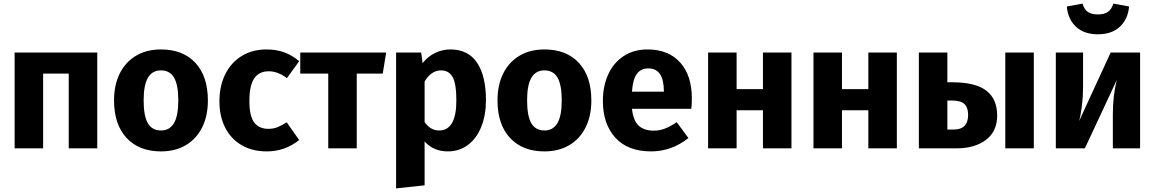

<svg xmlns="http://www.w3.org/2000/svg" viewBox="-20 -822 6398 1064"><path d="M361 -414H219V0H61V-531H519V0H361Z M1132 -265Q1132 -180 1100.5 -116.5Q1069 -53 1010.5 -18Q952 17 872 17Q751 17 681.5 -57.5Q612 -132 612 -266Q612 -351 643.5 -414.5Q675 -478 733.5 -513Q792 -548 872 -548Q994 -548 1063 -473.5Q1132 -399 1132 -265ZM776 -266Q776 -179 799.5 -139Q823 -99 872 -99Q920 -99 944 -139.5Q968 -180 968 -265Q968 -352 944.5 -392Q921 -432 872 -432Q824 -432 800 -391.5Q776 -351 776 -266Z M1638 -483 1570 -389Q1520 -427 1469 -427Q1416 -427 1389 -388Q1362 -349 1362 -262Q1362 -178 1389 -143Q1416 -108 1467 -108Q1494 -108 1516 -116.5Q1538 -125 1569 -144L1638 -46Q1559 17 1459 17Q1378 17 1319 -17.5Q1260 -52 1228 -114.5Q1196 -177 1196 -261Q1196 -345 1228 -410Q1260 -475 1319 -511.5Q1378 -548 1456 -548Q1511 -548 1555 -532Q1599 -516 1638 -483Z M2101 -414H1957V0H1799V-414H1644V-531H2120Z M2673 -267Q2673 -185 2647.5 -120.5Q2622 -56 2574 -19.5Q2526 17 2462 17Q2382 17 2333 -38V205L2175 222V-531H2314L2322 -472Q2353 -511 2393 -529.5Q2433 -548 2475 -548Q2575 -548 2624 -474Q2673 -400 2673 -267ZM2509 -265Q2509 -359 2488 -395.5Q2467 -432 2424 -432Q2397 -432 2373.5 -416Q2350 -400 2333 -370V-146Q2365 -99 2413 -99Q2509 -99 2509 -265Z M3257 -265Q3257 -180 3225.5 -116.5Q3194 -53 3135.5 -18Q3077 17 2997 17Q2876 17 2806.5 -57.5Q2737 -132 2737 -266Q2737 -351 2768.5 -414.5Q2800 -478 2858.5 -513Q2917 -548 2997 -548Q3119 -548 3188 -473.5Q3257 -399 3257 -265ZM2901 -266Q2901 -179 2924.5 -139Q2948 -99 2997 -99Q3045 -99 3069 -139.5Q3093 -180 3093 -265Q3093 -352 3069.5 -392Q3046 -432 2997 -432Q2949 -432 2925 -391.5Q2901 -351 2901 -266Z M3811 -219H3482Q3490 -152 3520 -125Q3550 -98 3603 -98Q3635 -98 3665 -109.5Q3695 -121 3730 -145L3795 -57Q3702 17 3588 17Q3459 17 3390 -59Q3321 -135 3321 -263Q3321 -344 3350 -408.5Q3379 -473 3435 -510.5Q3491 -548 3569 -548Q3684 -548 3749 -476Q3814 -404 3814 -276Q3814 -243 3811 -219ZM3659 -321Q3657 -443 3573 -443Q3532 -443 3509.5 -413Q3487 -383 3482 -314H3659Z M4208 -211H4062V0H3904V-531H4062V-328H4208V-531H4366V0H4208Z M4792 -211H4646V0H4488V-531H4646V-328H4792V-531H4950V0H4792Z M5506 -182Q5506 -94 5444 -47Q5382 0 5281 0H5072V-531H5230V-366H5257Q5386 -366 5446 -319.5Q5506 -273 5506 -182ZM5709 -531V0H5551V-531ZM5345 -185Q5345 -226 5324.5 -245.5Q5304 -265 5255 -265H5230V-104H5264Q5345 -104 5345 -185Z M6298 0H6147V-189Q6147 -293 6169 -379L5992 0H5831V-531H5982V-339Q5982 -286 5975.5 -234.5Q5969 -183 5960 -151L6135 -531H6298ZM5892 -786 5979 -802Q5988 -770 6008.5 -756Q6029 -742 6064 -742Q6099 -742 6119.5 -756Q6140 -770 6150 -802L6237 -786Q6231 -716 6186 -674Q6141 -632 6064 -632Q5987 -632 5942.5 -674Q5898 -716 5892 -786Z"/></svg>

Font: FiraGOUPP
Style: Bold
Weight: 700
Designer: bBox Type
Foundry: bBox Type GmbH
Version: Version 1.001